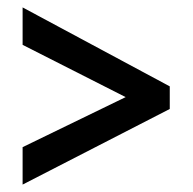

<svg xmlns="http://www.w3.org/2000/svg" viewBox="-20 -583 520 518"><path d="M41 -186 319 -321 41 -462V-563L438 -350V-289L41 -85Z"/></svg>

Font: Noto Sans Gurmukhi Condensed SemiBold
Style: Regular
Weight: 600
Width: 3
Designer: Jelle Bosma - Monotype Design Team
Foundry: Monotype Imaging Inc.
Version: Version 2.004; ttfautohint (v1.8.4.7-5d5b)